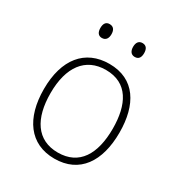

<svg xmlns="http://www.w3.org/2000/svg" viewBox="-170 -832 903 961"><g transform="rotate(30 281.5 -351.0)"><path d="M376 -632C400 -632 408 -649 408 -672C408 -695 399 -712 376 -712C354 -712 344 -696 344 -672C344 -649 354 -632 376 -632ZM186 -632C210 -632 219 -650 219 -672C219 -695 210 -712 186 -712C164 -712 155 -696 155 -672C155 -649 164 -632 186 -632ZM282 10C427 10 500 -99 500 -266C500 -426 433 -539 285 -539C145 -539 63 -438 63 -266C63 -99 139 10 282 10ZM282 -25C160 -25 102 -119 102 -265C102 -416 167 -504 285 -504C412 -504 461 -404 461 -266C461 -119 405 -25 282 -25Z"/></g></svg>

Font: Noto Sans Mono SemiCondensed ExtraLight
Style: Regular
Weight: 200
Width: 4
Designer: Monotype Design Team
Foundry: Monotype Imaging Inc.
Version: Version 2.014